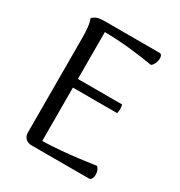

<svg xmlns="http://www.w3.org/2000/svg" viewBox="-165 -808 866 923"><g transform="rotate(30 268.5 -346.5)"><path d="M143 0Q123 0 110 -12Q97 -24 97 -45L96 -569Q96 -599 93.5 -624.5Q91 -650 83 -672Q97 -685 111.5 -689Q126 -693 152 -693H454Q463 -693 466.5 -683.5Q470 -674 468 -661Q466 -648 460 -637Q454 -626 446 -622Q381 -633 314 -640Q247 -647 176 -648L177 -44Q225 -45 276.5 -49.5Q328 -54 376.5 -60Q425 -66 464 -72Q472 -67 476.5 -55.5Q481 -44 481 -31.5Q481 -19 476 -9.5Q471 0 461 0ZM161 -340V-388H422Q425 -376 425 -363.5Q425 -351 422 -340Z"/></g></svg>

Font: Arima Thin
Style: Regular
Weight: 400
Version: Version 1.100